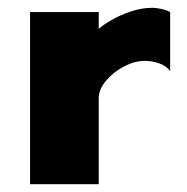

<svg xmlns="http://www.w3.org/2000/svg" viewBox="-20 -472 479 492"><path d="M57 0V-441H233V-398Q244 -408 265.5 -420.5Q287 -433 315 -442.5Q343 -452 371 -452Q380 -452 394 -449Q408 -446 416 -441V-290Q405 -304 387 -310Q369 -316 351 -316Q325 -316 297.5 -301.5Q270 -287 251.5 -265Q233 -243 233 -220V0Z"/></svg>

Font: Teachers ExtraBold
Style: Regular
Weight: 800
Designer: Alfredo Marco Pradil, Chank Diesel
Version: Version 1.001